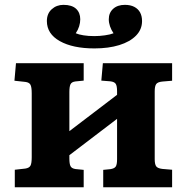

<svg xmlns="http://www.w3.org/2000/svg" viewBox="-20 -791 788 811"><path d="M42.5 0V-74L87 -79Q103.5 -81.5 108.7 -91.3Q114 -101 114 -127V-397Q114 -423 108.7 -433Q103.5 -443 87 -445L41 -450L47.5 -524H333.5V-450.5L298.5 -447Q282.5 -445 277.8 -435Q273 -425 273 -402.5V-237L474.5 -390.5V-405.5Q474.5 -428.5 468.7 -437Q463 -445.5 446 -447.5L408 -450.5L414.5 -524H707V-450L665.5 -446.5Q645.5 -444.5 639.5 -435.5Q633.5 -426.5 633.5 -405.5V-118.5Q633.5 -97.5 639.5 -88.8Q645.5 -80 665.5 -77.5L707 -74V0H416V-73.5L446 -76.5Q463 -79 468.7 -87.3Q474.5 -95.5 474.5 -118.5V-289L273 -135.5V-121.5Q273 -99 277.8 -89.3Q282.5 -79.5 298.5 -77L333.5 -73.5V0ZM379 -586.5Q287.5 -586.5 232.7 -617.3Q178 -648 178 -702Q178 -733.5 198.5 -752Q219 -770.5 248 -770.5Q283.5 -770.5 301.3 -754Q319 -737.5 319 -709.5Q319 -695 314.3 -679.8Q309.5 -664.5 300 -650.5Q312.5 -645 332.8 -641.8Q353 -638.5 378.5 -638.5Q400.5 -638.5 423.2 -641.8Q446 -645 459.5 -650.5Q450 -664.5 444.7 -679.8Q439.5 -695 439.5 -709.5Q439.5 -737 458 -753.8Q476.5 -770.5 507.5 -770.5Q531 -770.5 547.3 -762Q563.5 -753.5 571.8 -738.3Q580 -723 580 -702Q580 -666.5 554.5 -640.5Q529 -614.5 483.8 -600.5Q438.5 -586.5 379 -586.5Z"/></svg>

Font: Literata Variable Black
Style: Regular
Weight: 900
Designer: Latin by Veronika Burian and Jose Scaglione. Greek by Irene Vlachou. Cyrillic by Vera Evstafieva.
Foundry: TypeTogether
Version: Version 3.021